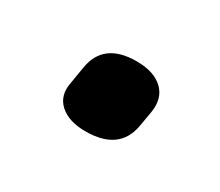

<svg xmlns="http://www.w3.org/2000/svg" viewBox="-44 -407 342 298"><g transform="rotate(30 127.5 -258.0)"><path d="M121 -191Q91 -191 75 -205.5Q59 -220 64 -245L69 -275Q77 -325 136 -325Q167 -325 183 -310Q199 -295 195 -269L190 -240Q181 -191 121 -191Z"/></g></svg>

Font: Sofia Sans SemiBold
Style: Italic
Weight: 600
Italic angle: -9°
Designer: Botio Nikoltchev, Ani Petrova
Foundry: lettersoup
Version: Version 4.100-B